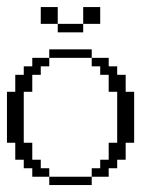

<svg xmlns="http://www.w3.org/2000/svg" viewBox="-20 -532 430 552"><path d="M121.6 0V-23.9H243.7V0ZM72.8 -23.9V-48.3H48.3V-72.8H23.9V-121.6H0V-268.1H23.9V-316.9H48.3V-341.3H72.8V-365.7H121.6V-341.3H97.2V-316.9H72.8V-268.1H48.3V-121.6H72.8V-72.8H97.2V-48.3H121.6V-23.9ZM243.7 -23.9V-48.3H268.1V-72.8H292.5V-121.6H316.9V-268.1H292.5V-316.9H268.1V-341.3H243.7V-365.7H292.5V-341.3H316.9V-316.9H341.3V-268.1H365.7V-121.6H341.3V-72.8H316.9V-48.3H292.5V-23.9ZM121.6 -365.7V-390.1H243.7V-365.7ZM146 -439V-463.4H219.2V-439ZM97.2 -463.4V-511.7H146V-463.4ZM219.2 -463.4V-511.7H268.1V-463.4Z"/></svg>

Font: FS Mondwest Regular
Style: Regular
Weight: 400
Designer: NZWStudios2024
Foundry: https://fontstruct.com
Version: Version 1.0